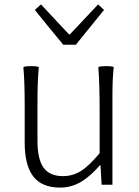

<svg xmlns="http://www.w3.org/2000/svg" viewBox="-20 -838 630 871"><path d="M253 13Q170 13 131 -37.5Q92 -88 92 -192V-363Q92 -470 86 -533Q91 -538 121 -538Q152 -538 156 -533Q150 -472 150 -366V-199Q150 -116 177.5 -77.5Q205 -39 266 -39Q311 -39 350 -64Q385 -87 432 -143V-338Q432 -461 426 -533Q431 -538 461 -538Q492 -538 496 -533Q490 -484 490 -400V-266V0H441L436 -88H433Q390 -39 351 -15Q305 13 253 13ZM267 -635 202 -714 138 -793 166 -818 293 -682H297L425 -818L452 -793L324 -635Z"/></svg>

Font: GenSekiGothic TW L
Style: Regular
Weight: 300
Version: Version 1.501;PS 1;hotconv 16.6.51;makeotf.lib2.5.65220